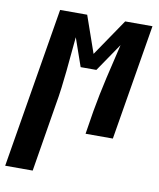

<svg xmlns="http://www.w3.org/2000/svg" viewBox="-135 -596 718 866"><g transform="rotate(10 224.0 -162.5)"><path d="M-52 205 70 -530H194L253 -361L368 -530H493L405 0H280L297 -106Q304 -146 312 -185.5Q320 -225 329 -264Q338 -303 347.5 -342.5Q357 -382 366 -421L278 -292H206L161 -421Q157 -382 153.5 -342.5Q150 -303 146 -263.5Q142 -224 137 -184.5Q132 -145 125 -106L74 205Z"/></g></svg>

Font: Iosevka Slab Extrabold Oblique
Style: Regular
Weight: 800
Italic angle: -9°
Monospace: yes
Designer: Belleve Invis
Foundry: Belleve Invis
Version: Version 11.1.1; ttfautohint (v1.8.3)